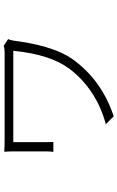

<svg xmlns="http://www.w3.org/2000/svg" viewBox="182 -751 636 1040"><g transform="rotate(-90 500.0 -231.0)"><path d="M772 -529C762 -525 747 -524 736 -524H280C247 -524 217 -524 198 -526C199 -511 200 -494 200 -477V-305C200 -294 200 -276 197 -260H251C251 -276 250 -295 250 -305V-477H745C731 -339 699 -242 646 -171C573 -75 467 -7 347 24L390 67C525 22 624 -53 695 -150C758 -236 785 -362 800 -476C801 -483 805 -499 808 -505Z"/></g></svg>

Font: Noto Sans CJK JP Light
Style: Regular
Weight: 300
Designer: Ryoko NISHIZUKA (kana & ideographs); Paul D. Hunt (Latin, Greek & Cyrillic); Wenlong ZHANG (bopomofo); Sandoll Communica
Foundry: Adobe Systems Incorporated
Version: Version 1.004;PS 1.004;hotconv 1.0.82;makeotf.lib2.5.63406